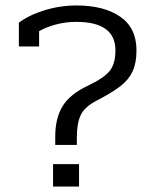

<svg xmlns="http://www.w3.org/2000/svg" viewBox="-20 -682 568 702"><path d="M182 -183Q182 -250 209 -294Q236 -338 302 -369Q359 -396 380.5 -422Q402 -448 402 -498Q402 -602 259 -602Q220 -602 184.5 -592.5Q149 -583 123 -568V-512H49V-599Q86 -627 143 -644.5Q200 -662 260 -662Q360 -662 419.5 -621Q479 -580 479 -498Q479 -452 465 -421.5Q451 -391 421 -367.5Q391 -344 335 -315Q290 -292 275.5 -262Q261 -232 261 -181V-152H182ZM174 -82H269V0H174Z"/></svg>

Font: Pridi Light
Style: Regular
Weight: 300
Designer: Katatrad Team
Foundry: CadsonDemak
Version: Version 1.003